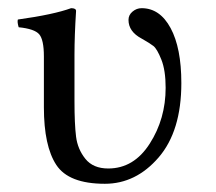

<svg xmlns="http://www.w3.org/2000/svg" viewBox="-20 -442 530 472"><path d="M163.1 -307.1V-193.8Q163.1 -136.7 167 -106Q170.9 -75.2 189.9 -51.5Q209 -27.8 246.1 -27.8Q309.1 -27.8 348.1 -88.9Q387.2 -149.9 387.2 -226.1Q387.2 -269 376.7 -295.4Q366.2 -321.8 357.2 -328.9Q348.1 -335.9 328.1 -347.2Q295.9 -364.3 295.9 -393.1Q295.9 -405.3 305.9 -413.6Q315.9 -421.9 328.1 -421.9Q373 -421.9 399.4 -373Q425.8 -324.2 425.8 -237.8Q425.8 -119.6 369.9 -54.9Q314 9.8 237.8 9.8Q148.9 9.8 118.4 -36.6Q87.9 -83 87.9 -178.2V-303.2Q87.9 -344.2 76.4 -357.7Q64.9 -371.1 25.9 -375Q22 -388.2 23.9 -394Q111.8 -406.2 154.8 -421.9Q167 -421.9 167 -415Q163.1 -354 163.1 -307.1Z"/></svg>

Font: Linux Libertine Display
Style: Regular
Weight: 400
Designer: Philipp H. Poll
Foundry: Philipp H. Poll
Version: Version 5.0.9